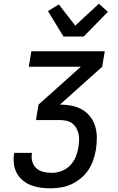

<svg xmlns="http://www.w3.org/2000/svg" viewBox="-20 -1013 640 1041"><path d="M254 8Q227 8 200 4.5Q173 1 148.5 -8.5Q124 -18 104 -34.5Q84 -51 71.5 -73.5Q59 -96 55.5 -123Q52 -150 56 -178L57 -184H153V-180Q149 -157 155.5 -135.5Q162 -114 178 -100Q194 -86 216 -81Q238 -76 261 -76Q288 -76 314.5 -86Q341 -96 360.5 -116.5Q380 -137 390.5 -162.5Q401 -188 405 -214Q408 -233 409 -251Q410 -269 406 -286.5Q402 -304 393.5 -319Q385 -334 371.5 -344Q358 -354 341 -358Q324 -362 305 -362H175L189 -446L418 -651H136L150 -735H548L534 -651L305 -446Q338 -446 368.5 -440Q399 -434 425 -419Q451 -404 469.5 -380Q488 -356 496.5 -327Q505 -298 505 -265.5Q505 -233 500 -201Q495 -173 485.5 -145Q476 -117 459.5 -92Q443 -67 419 -47Q395 -27 368 -14.5Q341 -2 312 3Q283 8 254 8ZM324 -815 240 -953 299 -989 388 -874 516 -993 565 -949 434 -815Z"/></svg>

Font: Iosevka Md Ex Obl
Style: Regular
Weight: 500
Width: 7
Italic angle: -9°
Monospace: yes
Designer: Belleve Invis
Foundry: Belleve Invis
Version: Version 32.5.0; ttfautohint (v1.8.4)